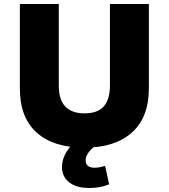

<svg xmlns="http://www.w3.org/2000/svg" viewBox="-20 -725 841 957"><path d="M401 11Q247 11 163 -64Q79 -139 79 -284V-705H273V-299Q273 -228 305.5 -194Q338 -160 401 -160Q467 -160 497.5 -195Q528 -230 528 -299V-705H722V-284Q722 -140 637.5 -64.5Q553 11 401 11ZM426 212Q360 212 324.5 183.5Q289 155 289 108Q289 62 320.5 18.5Q352 -25 400 -49L459 0Q443 10 431.5 22.5Q420 35 413.5 47.5Q407 60 407 74Q407 94 419.5 102.5Q432 111 449 111Q465 111 477 108.5Q489 106 504 102L524 194Q497 204 475 208Q453 212 426 212Z"/></svg>

Font: Nunito Sans 6pt Black
Style: Regular
Weight: 900
Version: Version 3.101;gftools[0.9.27]